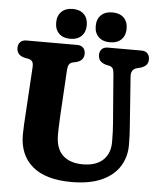

<svg xmlns="http://www.w3.org/2000/svg" viewBox="-59 -935 823 996"><g transform="rotate(5 352.0 -436.5)"><path d="M539 -310 518.5 -568Q517 -587.5 511.5 -595.5Q506 -603.5 494.5 -606.5L474.5 -611Q435.5 -622.5 435.5 -658Q435.5 -677 446.5 -688.5Q457.5 -700 478 -700H653Q673.5 -700 684.5 -688.5Q695.5 -677 695.5 -658Q695.5 -639 685.5 -628.2Q675.5 -617.5 656.5 -611.5L637 -606.5Q605.5 -597.5 608.5 -560.5L626.5 -311Q628.5 -285 629.8 -260.8Q631 -236.5 631 -210Q632 -146 601.2 -96Q570.5 -46 508 -17.5Q445.5 11 350 11Q215.5 11 146.5 -47.8Q77.5 -106.5 78 -213Q78 -233.5 79.8 -266.5Q81.5 -299.5 84 -335L98 -565.5Q99 -583.5 93.5 -593Q88 -602.5 71 -606.5L50.5 -610.5Q11 -621 11 -658Q11 -677 22.5 -688.5Q34 -700 54.5 -700H318.5Q339 -700 350 -688.5Q361 -677 361 -658Q361 -622 322 -611.5L300.5 -606.5Q279 -601 277 -567L263 -329Q261.5 -299 260.5 -274.5Q259.5 -250 259.5 -231.5Q258.5 -157 295.8 -121.2Q333 -85.5 400.5 -85.5Q470.5 -85.5 507 -120.8Q543.5 -156 542.5 -217.5Q542.5 -247.5 541.5 -268Q540.5 -288.5 539 -310ZM279.5 -728.5Q242.5 -728.5 221 -749.2Q199.5 -770 199.5 -806Q199.5 -842.5 221 -863.2Q242.5 -884 279.5 -884Q316.5 -884 337.8 -863.2Q359 -842.5 359 -806Q359 -770.5 337.8 -749.5Q316.5 -728.5 279.5 -728.5ZM485.5 -728.5Q448.5 -728.5 427 -749.2Q405.5 -770 405.5 -806Q405.5 -842.5 427 -863.2Q448.5 -884 485.5 -884Q524 -884 545.2 -863.2Q566.5 -842.5 566.5 -806Q566.5 -770.5 545.2 -749.5Q524 -728.5 485.5 -728.5Z"/></g></svg>

Font: Fraunces 144pt SuperSoft
Style: Bold
Weight: 700
Version: Version 1.000;[b76b70a41]